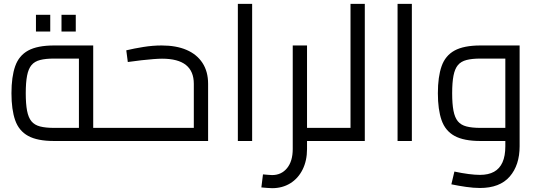

<svg xmlns="http://www.w3.org/2000/svg" viewBox="-20 -738 2816 1005"><path d="M263 0Q176 0 127.5 -26.5Q79 -53 59.5 -108.5Q40 -164 40 -250Q40 -336 59.5 -391.5Q79 -447 127.5 -473.5Q176 -500 263 -500H467.9V0H393.1V-463.9L431.8 -431.4H263Q218.6 -431.4 189.8 -423.9Q160.9 -416.5 144.7 -397Q128.6 -377.5 121.7 -341.7Q114.8 -306 114.8 -250Q114.8 -194 121.7 -158.3Q128.6 -122.5 144.7 -103Q160.9 -83.5 189.8 -76.1Q218.6 -68.6 263 -68.6H575.2V0ZM575.2 0V-68.6Q588.4 -68.6 591.8 -59.1Q595.2 -49.7 595.2 -34.3Q595.2 -18.8 591.8 -9.4Q588.4 0 575.2 0ZM168.2 -573V-660.6H243V-573ZM301.9 -573V-660.6H376.6V-573Z M649 -413.4 641 -474.6Q682 -484.4 730.8 -492.2Q779.6 -500 826.4 -500Q902 -500 956.1 -476.9Q1010.2 -453.8 1039.7 -408.8Q1069.3 -363.7 1069.3 -299.3V0H575V-68.6H1017.1L994.5 -48.1V-299.3Q994.5 -364.9 953.2 -397.9Q911.9 -430.8 828.2 -430.8Q810.8 -430.8 782.6 -428.6Q754.4 -426.4 720.2 -422.6Q686 -418.8 649 -413.4ZM575 0Q562.4 0 558.7 -9.4Q555 -18.8 555 -34.3Q555 -49.7 558.7 -59.1Q562.4 -68.6 575 -68.6Z M1225 0V-717.9H1299.8V0Z M1587.1 0V-68.6H1694.7V0ZM1404.1 247Q1391.1 247 1376.6 245.5Q1362.1 244 1348.1 243L1356.5 174.8Q1371.3 175.8 1383.2 177.1Q1395.1 178.4 1404.1 178.4Q1453 178.4 1482.6 142.1Q1512.3 105.7 1512.3 42V-500H1587.1V42Q1587.1 103 1563.9 149.5Q1540.7 196 1499.4 221.5Q1458.1 247 1404.1 247ZM1694.7 0V-68.6Q1707.9 -68.6 1711.3 -59.1Q1714.7 -49.7 1714.7 -34.3Q1714.7 -18.8 1711.3 -9.4Q1707.9 0 1694.7 0Z M1814.7 0V-717.9H1889.5V0ZM1695 0V-68.6H1814.7V0ZM1695 0Q1682.4 0 1678.7 -9.4Q1675 -18.8 1675 -34.3Q1675 -49.7 1678.7 -59.1Q1682.4 -68.6 1695 -68.6Z M2061 0V-717.9H2135.8V0Z M2492.3 246Q2459.2 246 2419.6 240.3Q2380 234.6 2342.6 226.8L2358.5 160Q2397.7 168.4 2432.3 172.9Q2466.9 177.4 2492.3 177.4Q2536.6 177.4 2566 161.1Q2595.4 144.9 2610.2 111.7Q2625.1 78.5 2625.1 27.5V-457.1L2663.8 -431.4H2495Q2450.6 -431.4 2421.8 -423.9Q2392.9 -416.5 2376.7 -397Q2360.6 -377.5 2353.7 -341.7Q2346.8 -306 2346.8 -250Q2346.8 -194 2353.7 -158.3Q2360.6 -122.5 2376.7 -103Q2392.9 -83.5 2421.8 -76.1Q2450.6 -68.6 2495 -68.6H2625.1V0H2495Q2408 0 2359.5 -26.5Q2311 -53 2291.5 -108.5Q2272 -164 2272 -250Q2272 -336 2291.5 -391.5Q2311 -447 2359.5 -473.5Q2408 -500 2495 -500H2699.9V27.5Q2699.9 126.4 2648 186.2Q2596.1 246 2492.3 246Z"/></svg>

Font: Titillium Web
Style: Bold
Weight: 700
Designer: Mohamed Gaber, Accademia di Belle Arti di Urbino
Foundry: Kief Type Foundry, Accademia di Belle Arti di Urbino
Version: Version 3.000